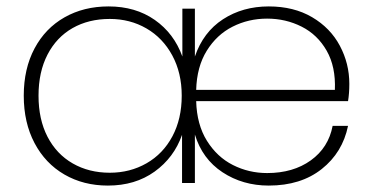

<svg xmlns="http://www.w3.org/2000/svg" viewBox="-20 -570 1162 598"><path d="M1068 -309Q1068 -279 1064 -255H591Q593 -182 624.5 -131.5Q656 -81 705.5 -56Q755 -31 812 -31Q893 -31 948 -70.5Q1003 -110 1016 -178H1064Q1047 -95 982 -43.5Q917 8 817 8Q736 8 673 -33.5Q610 -75 587 -151V0H547V-150Q522 -79 461.5 -35.5Q401 8 316 8Q240 8 180.5 -26.5Q121 -61 87.5 -124.5Q54 -188 54 -272Q54 -356 87.5 -419Q121 -482 181 -516Q241 -550 318 -550Q402 -550 462 -508Q522 -466 548 -394V-543H587V-394Q613 -470 674.5 -510Q736 -550 817 -550Q895 -550 952 -516.5Q1009 -483 1038.5 -427.5Q1068 -372 1068 -309ZM1023 -290Q1026 -362 997.5 -412Q969 -462 919.5 -487Q870 -512 812 -512Q754 -512 704.5 -487Q655 -462 624 -412Q593 -362 591 -290ZM322 -32Q385 -32 436.5 -61.5Q488 -91 517 -145.5Q546 -200 546 -272Q546 -343 516.5 -397.5Q487 -452 436 -481.5Q385 -511 322 -511Q256 -511 206 -482.5Q156 -454 128 -400Q100 -346 100 -272Q100 -198 128 -144Q156 -90 206.5 -61Q257 -32 322 -32Z"/></svg>

Font: Fz Poppins ExtLt
Style: Regular
Weight: 200
Designer: Ninad Kale (Devanagari), Jonny Pinhorn (Latin)
Foundry: Indian Type Foundry
Version: Vit hóa bi Vntype.Com & FontZin.Com